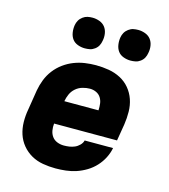

<svg xmlns="http://www.w3.org/2000/svg" viewBox="-112 -836 824 934"><g transform="rotate(15 300.0 -369.5)"><path d="M254 8Q221 8 189.5 2.5Q158 -3 131.5 -18Q105 -33 85.5 -56.5Q66 -80 56.5 -109Q47 -138 46.5 -170.5Q46 -203 52 -235L68 -335Q73 -363 83.5 -390Q94 -417 112 -440.5Q130 -464 154 -481.5Q178 -499 205 -509.5Q232 -520 260 -524Q288 -528 315 -528Q348 -528 380 -522.5Q412 -517 439.5 -502.5Q467 -488 486.5 -464.5Q506 -441 516 -412Q526 -383 526.5 -350.5Q527 -318 522 -285L508 -201H191Q189 -183 192 -166Q195 -149 204.5 -136Q214 -123 230 -116.5Q246 -110 264 -110Q278 -110 291.5 -112Q305 -114 318 -119.5Q331 -125 342 -136Q353 -147 356 -160H499Q494 -134 481.5 -109.5Q469 -85 450 -64.5Q431 -44 407 -29.5Q383 -15 357.5 -6.5Q332 2 305.5 5Q279 8 254 8ZM211 -319H383Q384 -336 382 -352.5Q380 -369 371.5 -382.5Q363 -396 348 -403Q333 -410 316 -410Q298 -410 279 -404.5Q260 -399 245 -386Q230 -373 222 -355Q214 -337 211 -319ZM470 -593Q452 -593 434.5 -599.5Q417 -606 407 -619.5Q397 -633 394 -651.5Q391 -670 394 -689Q396 -702 402.5 -713.5Q409 -725 420.5 -733.5Q432 -742 444 -744.5Q456 -747 469 -747Q487 -747 504.5 -740.5Q522 -734 532.5 -720.5Q543 -707 546 -688.5Q549 -670 545 -651Q543 -638 537 -626.5Q531 -615 519.5 -606.5Q508 -598 495.5 -595.5Q483 -593 470 -593ZM240 -593Q222 -593 204.5 -599.5Q187 -606 177 -619.5Q167 -633 164 -651.5Q161 -670 164 -689Q166 -702 172.5 -713.5Q179 -725 190.5 -733.5Q202 -742 214 -744.5Q226 -747 239 -747Q257 -747 274.5 -740.5Q292 -734 302.5 -720.5Q313 -707 316 -688.5Q319 -670 315 -651Q313 -638 307 -626.5Q301 -615 289.5 -606.5Q278 -598 265.5 -595.5Q253 -593 240 -593Z"/></g></svg>

Font: Iosevka Heavy Extended Oblique
Style: Regular
Weight: 900
Width: 7
Italic angle: -9°
Monospace: yes
Designer: Belleve Invis
Foundry: Belleve Invis
Version: Version 32.5.0; ttfautohint (v1.8.4)